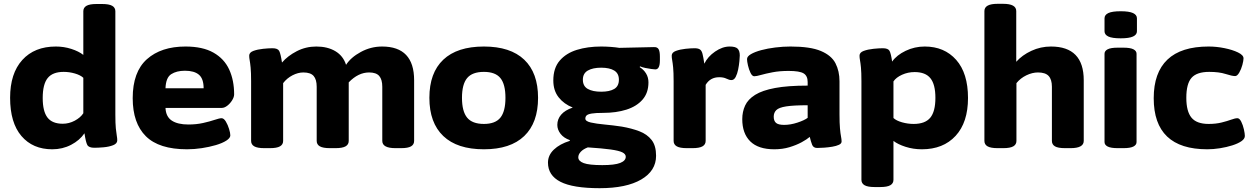

<svg xmlns="http://www.w3.org/2000/svg" viewBox="-20 -775 6569 1007"><path d="M254 8Q152 8 92.5 -61.5Q33 -131 33 -262Q33 -390 97 -460.5Q161 -531 273 -531Q315 -531 354 -518.5Q393 -506 417 -487V-716Q417 -735 433.5 -744.5Q450 -754 486 -754H516Q552 -754 568.5 -744.5Q585 -735 585 -716V-174Q585 -127 587.5 -102Q590 -77 592.5 -63.5Q595 -50 595 -39Q595 -22 573.5 -13.5Q552 -5 523.5 -2.5Q495 0 475 0Q446 0 438 -14.5Q430 -29 423 -76Q398 -39 353 -15.5Q308 8 254 8ZM309 -126Q342 -126 372 -142Q402 -158 417 -181V-367Q402 -381 373 -389.5Q344 -398 314 -398Q256 -398 230 -365.5Q204 -333 204 -261Q204 -191 229 -158.5Q254 -126 309 -126Z M961 8Q814 8 745 -60.5Q676 -129 676 -260Q676 -398 750.5 -464.5Q825 -531 953 -531Q1043 -531 1099.5 -499Q1156 -467 1182 -410.5Q1208 -354 1208 -280Q1208 -266 1197.5 -249Q1187 -232 1172 -220.5Q1157 -209 1143 -209H848Q850 -163 881 -142.5Q912 -122 968 -122Q1010 -122 1045.5 -130Q1081 -138 1106 -146.5Q1131 -155 1142 -155Q1154 -155 1164.5 -137.5Q1175 -120 1181.5 -98.5Q1188 -77 1188 -65Q1188 -51 1167 -37.5Q1146 -24 1112 -14Q1078 -4 1038.5 2Q999 8 961 8ZM848 -312H1048Q1048 -362 1023.5 -383Q999 -404 950 -404Q906 -404 878 -386Q850 -368 848 -312Z M1366 2Q1330 2 1313.5 -7.5Q1297 -17 1297 -36V-349Q1297 -395 1294.5 -420.5Q1292 -446 1289.5 -459Q1287 -472 1287 -483Q1287 -500 1309 -508Q1331 -516 1360 -519Q1389 -522 1409 -522Q1437 -522 1444.5 -507.5Q1452 -493 1459 -447Q1489 -482 1536.5 -506.5Q1584 -531 1639 -531Q1698 -531 1739 -506.5Q1780 -482 1795 -435Q1820 -474 1872.5 -502.5Q1925 -531 1984 -531Q2152 -531 2152 -354V-36Q2152 -17 2136 -7.5Q2120 2 2084 2H2054Q1985 2 1985 -36V-320Q1985 -358 1969 -376.5Q1953 -395 1916 -395Q1859 -395 1809 -343V-36Q1809 -17 1792.5 -7.5Q1776 2 1740 2H1710Q1674 2 1657.5 -7.5Q1641 -17 1641 -36V-320Q1641 -358 1625 -376.5Q1609 -395 1571 -395Q1543 -395 1514 -380Q1485 -365 1465 -339V-36Q1465 -17 1448.5 -7.5Q1432 2 1396 2Z M2518 8Q2378 8 2305 -61.5Q2232 -131 2232 -262Q2232 -393 2305 -462Q2378 -531 2518 -531Q2657 -531 2729.5 -462Q2802 -393 2802 -262Q2802 -131 2729.5 -61.5Q2657 8 2518 8ZM2518 -125Q2578 -125 2604.5 -158Q2631 -191 2631 -262Q2631 -333 2604.5 -365.5Q2578 -398 2518 -398Q2457 -398 2430 -365.5Q2403 -333 2403 -262Q2403 -191 2430 -158Q2457 -125 2518 -125Z M3125 212Q2985 212 2919.5 178.5Q2854 145 2854 78Q2854 39 2885 9.5Q2916 -20 2968 -36L2969 -40Q2937 -51 2920 -73Q2903 -95 2903 -120Q2903 -150 2923 -173.5Q2943 -197 2984 -211Q2938 -229 2910 -264.5Q2882 -300 2882 -353Q2882 -418 2915.5 -457Q2949 -496 3005.5 -513.5Q3062 -531 3133 -531Q3158 -531 3184 -529Q3210 -527 3228 -524L3409 -528Q3427 -529 3434 -517.5Q3441 -506 3441 -478V-458Q3441 -411 3417 -411Q3412 -411 3397 -413Q3382 -415 3365 -418.5Q3348 -422 3337 -427L3335 -423Q3356 -410 3368.5 -389.5Q3381 -369 3381 -343Q3381 -288 3350 -252.5Q3319 -217 3265.5 -200Q3212 -183 3144 -183Q3103 -183 3083 -179.5Q3063 -176 3056.5 -169.5Q3050 -163 3050 -153Q3050 -139 3078.5 -132.5Q3107 -126 3150.5 -122Q3194 -118 3241 -111Q3293 -102 3333.5 -86.5Q3374 -71 3397.5 -41Q3421 -11 3421 42Q3421 121 3343 166.5Q3265 212 3125 212ZM3133 -294Q3177 -294 3201.5 -308.5Q3226 -323 3226 -357Q3226 -390 3201.5 -405Q3177 -420 3133 -420Q3089 -420 3063 -405Q3037 -390 3037 -357Q3037 -323 3063 -308.5Q3089 -294 3133 -294ZM3139 91Q3204 91 3233 79.5Q3262 68 3262 47Q3262 33 3244 24Q3226 15 3182.5 9Q3139 3 3063 -2Q3039 7 3026 21Q3013 35 3013 50Q3013 70 3041.5 80.5Q3070 91 3139 91Z M3582 2Q3546 2 3529.5 -7.5Q3513 -17 3513 -36V-349Q3513 -396 3510.5 -421Q3508 -446 3505.5 -459Q3503 -472 3503 -483Q3503 -500 3525 -508Q3547 -516 3575 -519Q3603 -522 3623 -522Q3641 -522 3650.5 -516Q3660 -510 3664.5 -492.5Q3669 -475 3674 -441Q3692 -478 3730.5 -504.5Q3769 -531 3807 -531Q3838 -531 3849 -519.5Q3860 -508 3860 -484Q3860 -475 3858 -454Q3856 -433 3851.5 -410.5Q3847 -388 3838.5 -371.5Q3830 -355 3816 -355Q3805 -355 3790 -362.5Q3775 -370 3752 -370Q3705 -370 3681 -330V-36Q3681 -17 3664.5 -7.5Q3648 2 3612 2Z M4041 8Q3957 8 3915 -33.5Q3873 -75 3873 -150Q3873 -189 3888 -221.5Q3903 -254 3940.5 -277.5Q3978 -301 4045 -313.5Q4112 -326 4216 -326V-345Q4216 -377 4195 -390Q4174 -403 4116 -403Q4069 -403 4032.5 -396Q3996 -389 3971.5 -382Q3947 -375 3936 -375Q3925 -375 3916.5 -392.5Q3908 -410 3903 -431.5Q3898 -453 3898 -465Q3898 -479 3918.5 -491Q3939 -503 3972.5 -512Q4006 -521 4046.5 -526Q4087 -531 4126 -531Q4230 -531 4285.5 -507.5Q4341 -484 4362 -443Q4383 -402 4383 -349V-176Q4383 -129 4385.5 -101.5Q4388 -74 4391 -59Q4394 -44 4394 -33Q4394 -22 4380 -15.5Q4366 -9 4345 -5.5Q4324 -2 4302.5 -0.5Q4281 1 4266 1Q4246 1 4239.5 -15.5Q4233 -32 4227 -57Q4212 -44 4184.5 -29Q4157 -14 4120.5 -3Q4084 8 4041 8ZM4093 -120Q4126 -120 4162.5 -132Q4199 -144 4216 -157V-223Q4142 -223 4103.5 -217Q4065 -211 4051.5 -197.5Q4038 -184 4038 -163Q4038 -141 4050 -130.5Q4062 -120 4093 -120Z M4567 206Q4531 206 4514.5 196.5Q4498 187 4498 168V-349Q4498 -396 4495.5 -421Q4493 -446 4490.5 -459Q4488 -472 4488 -483Q4488 -500 4510 -508Q4532 -516 4561 -519Q4590 -522 4610 -522Q4638 -522 4645.5 -508Q4653 -494 4659 -452Q4683 -486 4730 -508.5Q4777 -531 4830 -531Q4933 -531 4995 -461Q5057 -391 5057 -261Q5057 -133 4992 -62.5Q4927 8 4815 8Q4770 8 4729.5 -5Q4689 -18 4666 -36V168Q4666 187 4649.5 196.5Q4633 206 4597 206ZM4772 -125Q4832 -125 4859 -157.5Q4886 -190 4886 -262Q4886 -332 4860 -364.5Q4834 -397 4777 -397Q4742 -397 4711 -383Q4680 -369 4666 -348V-156Q4681 -142 4711 -133.5Q4741 -125 4772 -125Z M5212 2Q5176 2 5159.5 -7.5Q5143 -17 5143 -36V-717Q5143 -755 5212 -755H5241Q5310 -755 5310 -717V-451Q5341 -486 5389.5 -508.5Q5438 -531 5492 -531Q5664 -531 5664 -354V-36Q5664 2 5595 2H5566Q5529 2 5513 -7.5Q5497 -17 5497 -36V-320Q5497 -358 5480 -376.5Q5463 -395 5424 -395Q5394 -395 5363 -380Q5332 -365 5311 -339V-36Q5311 -17 5294.5 -7.5Q5278 2 5242 2Z M5842 2Q5806 2 5789.5 -6.5Q5773 -15 5773 -30V-493Q5773 -508 5789.5 -516.5Q5806 -525 5842 -525H5872Q5908 -525 5924.5 -516.5Q5941 -508 5941 -493V-30Q5941 -15 5924.5 -6.5Q5908 2 5872 2ZM5858 -574Q5813 -574 5793 -583.5Q5773 -593 5773 -611V-679Q5773 -697 5793 -706.5Q5813 -716 5858 -716Q5902 -716 5922.5 -706.5Q5943 -697 5943 -679V-611Q5943 -593 5922.5 -583.5Q5902 -574 5858 -574Z M6312 8Q6031 8 6031 -260Q6031 -394 6103 -462.5Q6175 -531 6319 -531Q6360 -531 6402 -522.5Q6444 -514 6473 -500Q6502 -486 6502 -469Q6502 -457 6496 -434.5Q6490 -412 6479.5 -394Q6469 -376 6458 -376Q6442 -376 6408 -387Q6374 -398 6322 -398Q6257 -398 6229.5 -367Q6202 -336 6202 -262Q6202 -191 6229 -158Q6256 -125 6319 -125Q6357 -125 6387 -132.5Q6417 -140 6437.5 -147.5Q6458 -155 6470 -155Q6481 -155 6490 -137Q6499 -119 6504 -96.5Q6509 -74 6509 -62Q6509 -47 6491 -34.5Q6473 -22 6443 -12.5Q6413 -3 6378.5 2.5Q6344 8 6312 8Z"/></svg>

Font: Asap Semi Expanded ExtraBold
Style: Regular
Weight: 800
Width: 6
Designer: Pablo Cosgaya
Foundry: Omnibus-Type
Version: Version 3.001; ttfautohint (v1.8.4.7-5d5b)